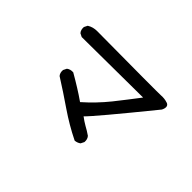

<svg xmlns="http://www.w3.org/2000/svg" viewBox="-82 -876 1163 1163"><g transform="rotate(45 500.0 -294.5)"><path d="M598.1 -12.2Q509.8 -55.7 426.3 -112.8Q343.3 -169.9 259.8 -222.7L258.8 -223.1L258.3 -223.6Q245.1 -239.3 247.1 -263.2V-264.2L247.6 -265.1L257.3 -284.7L258.3 -286.1L259.3 -287.1Q276.4 -299.8 300.3 -297.9H301.8L302.7 -296.9Q343.8 -273.4 382.8 -249Q419.9 -226.1 457.5 -199.7Q531.2 -264.6 592.3 -340.3Q650.9 -414.1 708 -489.3L187.5 -485.4H186L185.1 -485.8L165.5 -495.6L164.1 -496.1L163.6 -497.1Q156.7 -504.9 154.1 -514.9Q151.4 -524.9 152.3 -536.6V-537.6L152.8 -538.6L162.6 -558.1L163.6 -559.6L165 -560.5Q191.9 -577.1 226.6 -577.1Q749 -573.2 775.4 -575.2Q789.6 -576.2 803 -574.7Q816.4 -573.2 829.6 -568.8Q830.6 -568.8 831.3 -568.4Q832 -567.9 833 -567.6Q834 -567.4 835 -566.9Q847.2 -560.5 847.7 -547.1Q848.1 -533.7 839.4 -517.6L838.9 -517.1L838.4 -516.6Q580.6 -199.2 533.7 -153.8Q545.9 -144.5 557.9 -136.5Q569.8 -128.4 582 -121.6Q595.7 -114.3 609.1 -106Q622.6 -97.7 635.3 -88.9L635.7 -88.4L636.2 -87.9Q649.4 -72.3 647.5 -48.3V-47.4L647 -46.4L637.2 -26.9L636.2 -25.4L635.3 -24.4Q620.1 -13.7 601.1 -11.7H599.6Z"/></g></svg>

Font: NaikaiFont
Style: SemiBold
Weight: 600
Version: Version 1.89